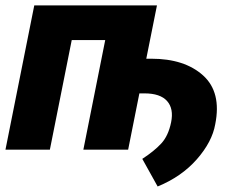

<svg xmlns="http://www.w3.org/2000/svg" viewBox="-21 -548 850 703"><path d="M533.2 -333Q654.8 -333 722.7 -271.7Q790.5 -210.4 767.1 -93.3Q755.9 -28.8 699.7 35.2Q643.6 99.1 556.2 134.8L500 33.7Q543.5 5.4 569.3 -22.5Q595.2 -50.3 605.5 -100.1Q615.7 -149.9 590.8 -178Q565.9 -206.1 507.8 -206.1H489.3L448.2 0H284.2L364.3 -401.4H241.7L161.6 0H-1L104.5 -528.3H553.7L514.6 -333Z"/></svg>

Font: Roboto-BlackItalic
Style: Italic
Weight: 900
Italic angle: -12°
Designer: Google
Version: Version 1.100141; 2013